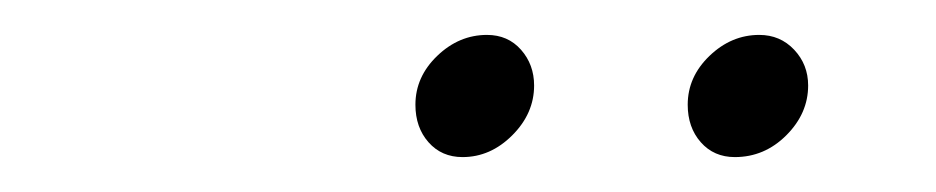

<svg xmlns="http://www.w3.org/2000/svg" viewBox="-20 -725 536 110"><path d="M286 -676Q286 -660 273.5 -647.5Q261 -635 245 -635Q233 -635 225.5 -643.5Q218 -652 218 -665Q218 -681 230.5 -693Q243 -705 259 -705Q271 -705 278.5 -696.5Q286 -688 286 -676ZM443 -676Q443 -660 430.5 -647.5Q418 -635 401 -635Q389 -635 381.5 -643.5Q374 -652 374 -665Q374 -681 386.5 -693Q399 -705 415 -705Q427 -705 435 -696.5Q443 -688 443 -676Z"/></svg>

Font: TypoPRO Montserrat
Style: Italic
Weight: 275
Italic angle: -11.3°
Designer: Julieta Ulanovsky
Foundry: Julieta Ulanovsky
Version: Version 6.001